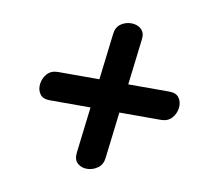

<svg xmlns="http://www.w3.org/2000/svg" viewBox="-69 -660 838 747"><g transform="rotate(10 350.0 -287.0)"><path d="M130 -231Q103 -231 91.5 -248Q80 -265 83 -288Q86 -311 101.5 -328Q117 -345 144 -345H307L329 -528Q332 -555 350.5 -568Q369 -581 392 -581Q415 -581 430.5 -567.5Q446 -554 443 -528L421 -345H584Q611 -345 622.5 -328Q634 -311 631 -288Q628 -265 612.5 -248Q597 -231 570 -231H406L384 -48Q381 -21 362 -7.5Q343 6 320.5 6.5Q298 7 282.5 -6.5Q267 -20 270 -48L292 -231Z"/></g></svg>

Font: Pacifico
Style: Regular
Weight: 400
Designer: Vernon Adams
Foundry: Vernon Adams
Version: Version 3.010; ttfautohint (v1.8.4.7-5d5b)